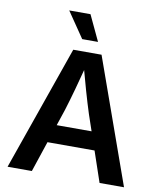

<svg xmlns="http://www.w3.org/2000/svg" viewBox="-100 -1024 920 1103"><g transform="rotate(10 360.0 -473.0)"><path d="M20.5 0 275.4 -727.5H440.4L699.7 0H557.1L428.2 -378.9Q409.2 -438 388.4 -510.5Q367.7 -583 342.3 -677.2H371.6Q346.7 -582.5 326.7 -509.5Q306.6 -436.5 288.6 -378.9L162.1 0ZM169.4 -178.7V-284.2H550.3V-178.7ZM315.4 -796.4 213.4 -945.8H337.4L407.7 -796.4Z"/></g></svg>

Font: Inter 18pt SemiBold
Style: Regular
Weight: 600
Designer: Rasmus Andersson
Foundry: rsms
Version: Version 4.001;git-66647c0bb